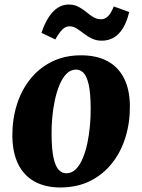

<svg xmlns="http://www.w3.org/2000/svg" viewBox="-20 -813 627 847"><path d="M337.5 -569Q406 -569 453.8 -543.5Q501.5 -518 527 -468Q552.5 -418 553 -345Q553.5 -271.5 533.2 -206.5Q513 -141.5 473.5 -92Q434 -42.5 376.8 -14.2Q319.5 14 246.5 14Q180 14 132.8 -12Q85.5 -38 60.5 -88.5Q35.5 -139 34.5 -212Q34 -286 54.2 -350.8Q74.5 -415.5 113.8 -464.5Q153 -513.5 209.5 -541.2Q266 -569 337.5 -569ZM316 -506Q291.5 -506 273.5 -487.8Q255.5 -469.5 242.8 -439Q230 -408.5 222 -371Q214 -333.5 210.5 -294Q207 -254.5 207.5 -219Q208 -151 216.8 -114Q225.5 -77 240 -62.8Q254.5 -48.5 272 -48.5Q296.5 -48.5 314.5 -66.5Q332.5 -84.5 345.2 -115Q358 -145.5 365.8 -183.2Q373.5 -221 377 -260.8Q380.5 -300.5 380 -337Q379.5 -405.5 370.8 -442Q362 -478.5 347.8 -492.2Q333.5 -506 316 -506ZM163 -668Q177 -710.5 195.5 -738.2Q214 -766 236 -779.5Q258 -793 282 -793Q307.5 -793 326 -783.2Q344.5 -773.5 360 -760.5Q375.5 -747.5 391.2 -737.8Q407 -728 426.5 -728Q441.5 -728 455.2 -740.2Q469 -752.5 482 -784.5L550 -760Q539 -714.5 521 -686.5Q503 -658.5 479.8 -646Q456.5 -633.5 429.5 -633.5Q405 -633.5 385.2 -643Q365.5 -652.5 349.2 -665.2Q333 -678 318 -687.5Q303 -697 287 -697Q269 -697 254.5 -682.2Q240 -667.5 224 -639Z"/></svg>

Font: Merriweather Light 18pt Black
Style: Italic
Weight: 900
Italic angle: -7.8°
Version: Version 2.101